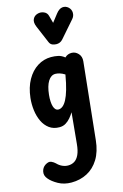

<svg xmlns="http://www.w3.org/2000/svg" viewBox="-203 -997 988 1539"><g transform="rotate(-15 291.0 -227.5)"><path d="M211 10Q161 10 126.8 -15.2Q92.5 -40.5 72.8 -82.2Q53 -124 46.5 -175Q40 -226 45.5 -277Q55 -363 89.5 -424.2Q124 -485.5 176 -518.2Q228 -551 289 -551Q320 -551 347.8 -544.8Q375.5 -538.5 400.5 -518L402 -519.5Q413 -530.5 427 -535.8Q441 -541 456.5 -541Q488 -541 511.5 -515.8Q535 -490.5 531 -451.5L464 186Q454.5 278 416.5 339.8Q378.5 401.5 319.8 432.2Q261 463 189 463Q127.5 463 80.2 436.5Q33 410 9.5 381Q-15 353 -8.8 320.5Q-2.5 288 23.5 270.5Q54 251 74.2 260.2Q94.5 269.5 107 282Q126.5 302.5 150 313.2Q173.5 324 198 324Q227.5 324 250.8 309.8Q274 295.5 289.2 262.8Q304.5 230 309.5 175.5L334 -81Q320.5 -59 302.8 -38Q285 -17 262.5 -3.5Q240 10 211 10ZM195.5 -262.5Q192.5 -233 193.8 -208.5Q195 -184 200.5 -166.2Q206 -148.5 215.8 -139Q225.5 -129.5 239.5 -129.5Q257.5 -129.5 274.8 -143Q292 -156.5 308 -186.2Q324 -216 338.2 -264.8Q352.5 -313.5 364.5 -383.5L365 -386.5Q341.5 -401 322.2 -406.5Q303 -412 287.5 -412Q251.5 -412 227.2 -373.2Q203 -334.5 195.5 -262.5ZM360 -639.5Q343 -639.5 326.2 -646Q309.5 -652.5 301 -672.5L240 -816.5Q223.5 -855.5 235.2 -880.8Q247 -906 274 -914Q301 -922.5 327.2 -911.5Q353.5 -900.5 360 -874L377 -811.5L427.5 -876.5Q453.5 -909.5 480.5 -912.5Q507.5 -915.5 529 -896.5Q550 -877 550.5 -849.5Q551 -822 532.5 -801L412.5 -663.5Q401.5 -651 387.8 -645.2Q374 -639.5 360 -639.5Z"/></g></svg>

Font: Edu SA Hand
Style: Bold
Weight: 700
Designer: Tina and Corey Anderson, Eben Sorkin, Mirko Velimirovic
Foundry: Google for Education
Version: Version 2.000